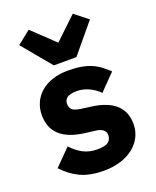

<svg xmlns="http://www.w3.org/2000/svg" viewBox="-150 -891 804 990"><g transform="rotate(-20 252.0 -396.0)"><path d="M247 12Q171 12 119 -12.5Q67 -37 26 -82L113 -170Q141 -139 175 -121Q209 -103 252 -103Q296 -103 313 -116.5Q330 -130 330 -153Q330 -190 277 -197L220 -204Q43 -226 43 -366Q43 -404 57.5 -435.5Q72 -467 98.5 -489.5Q125 -512 162.5 -524.5Q200 -537 247 -537Q288 -537 319.5 -531.5Q351 -526 375.5 -515.5Q400 -505 420.5 -489.5Q441 -474 461 -455L376 -368Q351 -393 319.5 -407.5Q288 -422 255 -422Q217 -422 201 -410Q185 -398 185 -378Q185 -357 196.5 -345.5Q208 -334 240 -329L299 -321Q472 -298 472 -163Q472 -125 456 -93Q440 -61 410.5 -37.5Q381 -14 339.5 -1Q298 12 247 12ZM189 -587 57 -746 130 -804 251 -689 372 -804 445 -746 313 -587Z"/></g></svg>

Font: IBM Plex Sans Devanagari
Style: Bold
Weight: 700
Designer: Mike Abbink, Paul van der Laan, Pieter van Rosmalen, Erin McLaughlin
Foundry: Bold Monday
Version: Version 1.1